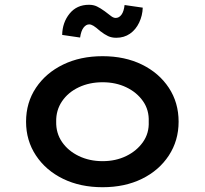

<svg xmlns="http://www.w3.org/2000/svg" viewBox="-20 -773 856 803"><path d="M409 10Q316 10 244 -25Q172 -60 130.5 -122.5Q89 -185 89 -264Q89 -344 130.5 -406Q172 -468 244 -503Q316 -538 409 -538Q502 -538 573.5 -503Q645 -468 686 -406Q727 -344 727 -264Q727 -185 686 -122.5Q645 -60 573.5 -25Q502 10 409 10ZM409 -99Q464 -99 508 -120.5Q552 -142 578 -179Q604 -216 602 -264Q604 -313 578 -350Q552 -387 508 -408Q464 -429 409 -429Q354 -429 309.5 -408Q265 -387 239.5 -349.5Q214 -312 215 -264Q214 -216 239.5 -179Q265 -142 309.5 -120.5Q354 -99 409 -99ZM466 -615Q447 -615 432 -622Q417 -629 399 -643Q381 -659 371 -665Q361 -671 353 -671Q340 -671 329.5 -657.5Q319 -644 315 -616L240 -627Q241 -679 271 -716Q301 -753 352 -753Q371 -753 385.5 -746Q400 -739 418 -726Q436 -712 445.5 -705Q455 -698 464 -698Q478 -698 488 -711.5Q498 -725 501 -752L577 -741Q576 -708 562 -678.5Q548 -649 523.5 -632Q499 -615 466 -615Z"/></svg>

Font: Lexend Giga Medium
Style: Regular
Weight: 500
Designer: Bonnie Shaver-Troup, Thomas Jockin
Foundry: Lexend
Version: Version 1.007